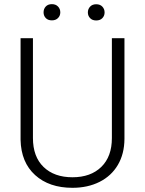

<svg xmlns="http://www.w3.org/2000/svg" viewBox="-20 -895 697 925"><path d="M579.6 -710.9V-225.6Q579.1 -153.8 547.9 -100.6Q516.6 -47.4 459.7 -18.8Q402.8 9.8 329.1 9.8Q216.8 9.8 149.2 -51.5Q81.5 -112.8 79.1 -221.2V-710.9H138.7V-230Q138.7 -140.1 189.9 -90.6Q241.2 -41 329.1 -41Q417 -41 468 -90.8Q519 -140.6 519 -229.5V-710.9ZM189.9 -835.4Q189.9 -852.1 200.4 -863.5Q210.9 -875 230 -875Q248.5 -875 259.5 -863.5Q270.5 -852.1 270.5 -835.4Q270.5 -819.3 259.5 -808.1Q248.5 -796.9 230 -796.9Q210.9 -796.9 200.4 -808.1Q189.9 -819.3 189.9 -835.4ZM403.3 -835Q403.3 -851.6 414.1 -863Q424.8 -874.5 443.4 -874.5Q462.4 -874.5 473.1 -863Q483.9 -851.6 483.9 -835Q483.9 -818.8 473.1 -807.6Q462.4 -796.4 443.4 -796.4Q424.8 -796.4 414.1 -807.6Q403.3 -818.8 403.3 -835Z"/></svg>

Font: RobotoInd Light
Style: Regular
Weight: 300
Designer: Google
Version: Version 2.001151; 2014